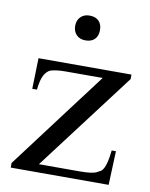

<svg xmlns="http://www.w3.org/2000/svg" viewBox="-76 -706 596 763"><g transform="rotate(10 222.0 -324.5)"><path d="M127.9 -32.7H292Q342.3 -32.7 359.9 -41.5Q368.2 -45.4 374.5 -49.3Q380.9 -53.2 386 -62.3Q391.1 -71.3 395.5 -88.6Q399.9 -106 403.3 -136.7H420.4L415 0H20V-18.6L317.9 -414.1H169.9Q147 -414.1 131.6 -411.9Q116.2 -409.7 107.4 -406.7Q93.3 -400.4 83 -381.8Q72.8 -363.3 68.8 -323.2H49.8L53.2 -447.3H428.2V-429.2ZM274.4 -599.6Q274.4 -575.7 261.2 -562.5Q248 -549.3 224.1 -549.3Q201.7 -549.3 188 -563Q174.3 -576.7 174.3 -599.6Q174.3 -622.1 188 -635.7Q201.7 -649.4 224.1 -649.4Q248 -649.4 261.2 -636.2Q274.4 -623 274.4 -599.6Z"/></g></svg>

Font: Doulos SIL Phon
Style: Regular
Weight: 400
Designer: Walt Agee, Victor Gaultney, Peter Martin, Debbi Hosken, Becca Hirsbrunner
Foundry: SIL International
Version: Version 5.000